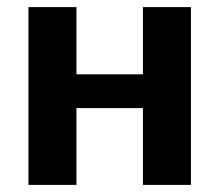

<svg xmlns="http://www.w3.org/2000/svg" viewBox="-20 -520 617 540"><path d="M60 0H195V-216H382V0H517V-500H382V-311H195V-500H60Z"/></svg>

Font: Perun
Style: Bold
Weight: 700
Foundry: Copyright (c) Stefan Peev, Context Ltd, 2016
Version: Version 1.089